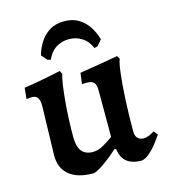

<svg xmlns="http://www.w3.org/2000/svg" viewBox="-105 -764 756 860"><g transform="rotate(-15 273.0 -334.5)"><path d="M79 -340Q79 -365 71 -377.5Q63 -390 44 -390Q36 -390 27.5 -388.5Q19 -387 19 -387L24 -439Q53 -443 83 -448.5Q113 -454 138.5 -459Q164 -464 179.5 -467.5Q195 -471 195 -471L203 -455Q198 -443 193.5 -413.5Q189 -384 185 -343.5Q181 -303 179 -258Q177 -213 177 -168Q177 -82 245 -82Q271 -82 295.5 -96.5Q320 -111 341 -126V-338Q341 -368 331.5 -378.5Q322 -389 295 -389Q292 -389 284.5 -388.5Q277 -388 276 -388L283 -439Q314 -444 345 -449Q376 -454 402 -458.5Q428 -463 444 -466Q460 -469 460 -469L469 -454Q462 -439 456 -390Q450 -341 446.5 -271Q443 -201 443 -124Q443 -104 453 -93Q463 -82 480 -82Q493 -82 505 -87Q517 -92 524 -96.5Q531 -101 531 -101L546 -82Q546 -82 537 -69Q528 -56 513.5 -38Q499 -20 481.5 -5.5Q464 9 447 12Q359 12 349 -66L342 -70Q301 -33 268 -11Q235 11 222 11Q150 11 111.5 -20.5Q73 -52 73 -111ZM271 -598Q238 -598 211 -581Q184 -564 170 -530L156 -533L132 -560Q140 -590 157.5 -618Q175 -646 203 -663.5Q231 -681 271 -681Q311 -681 339 -663.5Q367 -646 384.5 -618Q402 -590 410 -560L386 -533L372 -530Q358 -564 331 -581Q304 -598 271 -598Z"/></g></svg>

Font: Alegreya SemiBold
Style: Regular
Weight: 600
Designer: Juan Pablo del Peral
Foundry: Huerta Tipografica
Version: Version 2.009